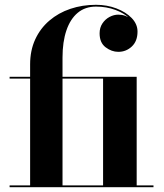

<svg xmlns="http://www.w3.org/2000/svg" viewBox="-20 -780 682 800"><path d="M105.5 0V-511.5Q105.5 -570 126.8 -616Q148 -662 185.8 -694.2Q223.5 -726.5 273.2 -743.2Q323 -760 380 -760Q425.5 -760 465 -745Q504.5 -730 528.8 -704.8Q553 -679.5 553 -648.5Q553 -608.5 529.2 -586.2Q505.5 -564 473 -564Q445 -564 420 -583Q395 -602 395 -641Q395 -665 406.8 -682.5Q418.5 -700 436.5 -709.5Q454.5 -719 473 -719Q503 -719 527.5 -699.8Q552 -680.5 552 -648.5H545.5Q545.5 -677.5 522.2 -701Q499 -724.5 461.2 -738.5Q423.5 -752.5 380 -752.5Q335 -752.5 304 -726.8Q273 -701 256.8 -653.5Q240.5 -606 240.5 -540V0ZM20 0V-7.5H619.5V0ZM409.5 0V-452.5H20V-460H549.5V0Z"/></svg>

Font: Bodoni Moda 28pt
Style: Bold
Weight: 700
Designer: Owen Earl
Foundry: indestructible type
Version: Version 2.005